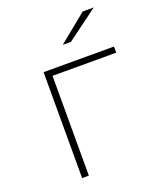

<svg xmlns="http://www.w3.org/2000/svg" viewBox="-135 -802 728 884"><g transform="rotate(-20 229.0 -360.0)"><path d="M458 -489H146V0H113V-519H458ZM378 -720H432L279 -607H239Z"/></g></svg>

Font: Montserrat Alternates ExLight
Style: Regular
Weight: 275
Designer: Julieta Ulanovsky
Foundry: Julieta Ulanovsky
Version: Version 7.200